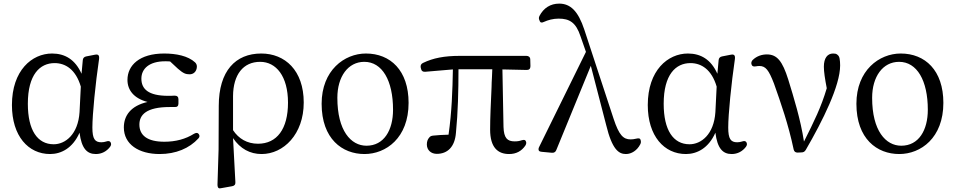

<svg xmlns="http://www.w3.org/2000/svg" viewBox="-20 -831 5285 1062"><path d="M257 21C318 21 382 -11 420 -97C431 -10 461 21 510 21C543 21 570 6 589 -19C596 -29 596 -36 591 -45C586 -52 578 -52 566 -48C559 -46 551 -44 541 -44C505 -44 491 -62 491 -126C491 -198 508 -369 528 -505C529 -516 528 -522 524 -526C520 -530 513 -530 503 -528L457 -519C446 -517 439 -510 438 -499L431 -423C396 -502 339 -535 268 -535C157 -535 46 -442 46 -250C46 -78 137 21 257 21ZM134 -257C134 -419 201 -482 282 -482C342 -482 399 -447 427 -352L420 -211C412 -87 341 -33 277 -33C187 -33 134 -111 134 -257Z M863 21C952 21 1027 -10 1078 -66C1085 -74 1085 -82 1079 -90C1073 -98 1064 -97 1053 -91C1007 -62 952 -47 889 -47C794 -47 751 -83 751 -142C751 -195 788 -239 919 -239C927 -239 934 -239 946 -239C960 -238 967 -245 967 -258V-282C967 -295 960 -302 946 -302C932 -301 921 -301 910 -301C800 -301 762 -339 762 -396C762 -452 807 -492 893 -492C903 -492 913 -492 921 -491L964 -451C994 -425 1007 -420 1029 -420C1051 -420 1068 -436 1069 -462C1069 -472 1066 -479 1059 -486C1020 -522 954 -535 888 -535C752 -535 685 -470 685 -389C685 -333 720 -287 796 -267C704 -246 665 -192 665 -126C665 -33 747 21 863 21Z M1190 -245 1189 -3 1183 189C1183 200 1185 206 1189 209C1193 212 1198 211 1208 209L1264 199C1276 197 1283 190 1282 177L1269 -67C1309 -8 1363 21 1427 21C1548 21 1660 -88 1660 -264C1660 -442 1556 -535 1425 -535C1283 -535 1190 -439 1190 -245ZM1269 -111V-300C1270 -418 1325 -489 1419 -489C1507 -489 1573 -410 1573 -263C1573 -118 1512 -36 1407 -36C1347 -36 1300 -64 1269 -111Z M1996 21C2115 21 2240 -68 2240 -262C2240 -442 2139 -535 2004 -535C1885 -535 1759 -442 1759 -257C1759 -63 1873 21 1996 21ZM1846 -290C1846 -407 1905 -489 1995 -489C2094 -489 2154 -386 2154 -224C2154 -111 2104 -25 2007 -25C1921 -25 1846 -108 1846 -290Z M2396 20C2454 20 2496 -17 2502 -97C2513 -207 2516 -331 2516 -448H2703C2702 -432 2702 -416 2701 -400C2700 -383 2699 -367 2699 -350C2695 -262 2691 -180 2691 -114C2691 -15 2734 21 2796 21C2835 21 2865 5 2886 -26C2892 -36 2892 -44 2888 -51C2884 -59 2877 -58 2865 -55C2854 -51 2842 -49 2827 -49C2786 -49 2767 -67 2765 -129L2759 -447L2894 -444C2907 -444 2914 -451 2914 -465L2913 -502C2913 -515 2904 -522 2892 -522H2525C2437 -522 2376 -510 2320 -483C2309 -478 2305 -469 2307 -458L2309 -450C2311 -438 2320 -433 2332 -434L2485 -447C2483 -332 2479 -212 2461 -86C2430 -85 2402 -84 2377 -81C2367 -80 2360 -78 2354 -70C2346 -61 2341 -49 2341 -32C2341 -1 2364 20 2396 20Z M2960 1C2962 6 2968 8 2979 9L3033 14C3044 15 3053 10 3057 -1L3248 -467L3333 -139C3366 -3 3403 21 3442 21C3473 21 3504 1 3521 -32C3526 -41 3526 -48 3523 -58C3520 -67 3512 -67 3499 -64C3488 -61 3476 -60 3468 -60C3428 -60 3404 -83 3374 -174L3212 -667C3178 -770 3135 -811 3073 -811C3025 -811 2987 -787 2964 -743C2959 -733 2960 -726 2965 -716V-715C2969 -705 2977 -704 2989 -710C3011 -720 3039 -728 3070 -728C3131 -728 3166 -706 3191 -630L3221 -544L2963 -20C2958 -11 2958 -4 2960 1Z M3774 21C3835 21 3899 -11 3937 -97C3948 -10 3978 21 4027 21C4060 21 4087 6 4106 -19C4113 -29 4113 -36 4108 -45C4103 -52 4095 -52 4083 -48C4076 -46 4068 -44 4058 -44C4022 -44 4008 -62 4008 -126C4008 -198 4025 -369 4045 -505C4046 -516 4045 -522 4041 -526C4037 -530 4030 -530 4020 -528L3974 -519C3963 -517 3956 -510 3955 -499L3948 -423C3913 -502 3856 -535 3785 -535C3674 -535 3563 -442 3563 -250C3563 -78 3654 21 3774 21ZM3651 -257C3651 -419 3718 -482 3799 -482C3859 -482 3916 -447 3944 -352L3937 -211C3929 -87 3858 -33 3794 -33C3704 -33 3651 -111 3651 -257Z M4392 13 4413 12C4424 12 4431 8 4437 -2C4531 -164 4627 -357 4627 -469C4627 -484 4626 -496 4624 -507C4622 -517 4619 -523 4611 -529C4605 -534 4598 -535 4588 -535C4557 -535 4537 -510 4537 -462C4537 -434 4543 -395 4553 -343C4522 -238 4483 -160 4427 -48C4408 -171 4371 -290 4340 -391C4308 -493 4278 -530 4222 -530C4196 -530 4166 -522 4142 -498C4135 -489 4134 -481 4138 -472C4141 -464 4149 -462 4161 -464C4167 -465 4173 -466 4180 -466C4215 -466 4232 -444 4261 -369C4299 -262 4341 -142 4370 -4C4373 8 4380 13 4392 13Z M4954 21C5073 21 5198 -68 5198 -262C5198 -442 5097 -535 4962 -535C4843 -535 4717 -442 4717 -257C4717 -63 4831 21 4954 21ZM4804 -290C4804 -407 4863 -489 4953 -489C5052 -489 5112 -386 5112 -224C5112 -111 5062 -25 4965 -25C4879 -25 4804 -108 4804 -290Z"/></svg>

Font: 寒蝉锦书宋 Text
Style: Regular
Weight: 400
Designer: 寒蝉锦书宋{Warren} 思源宋体{Ryoko NISHIZUKA 西塚涼子 (kana & ideographs); Frank Grießhammer (Latin, Greek & Cyrillic); Wenlong ZHANG 
Foundry: Adobe & ChillType
Version: Version 2.000;Glyphs 3.1.1 (3135)